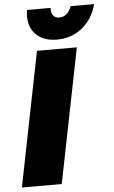

<svg xmlns="http://www.w3.org/2000/svg" viewBox="-61 -957 590 998"><g transform="rotate(-5 234.5 -458.5)"><path d="M360 -701H152L12 0H220ZM251 -878C243 -888 240 -901 242 -917H119C117 -906 116 -895 116 -884C116 -843 129 -810 155 -786C181 -762 216 -750 261 -750C312 -750 357 -765 394 -796C431 -826 456 -866 469 -917H346C341 -901 333 -888 322 -878C311 -868 298 -863 283 -863C269 -863 258 -868 251 -878Z"/></g></svg>

Font: Argentum Sans ExtraBold
Style: Italic
Weight: 800
Italic angle: -11.3°
Designer: Julieta Ulanovsky
Foundry: Julieta Ulanovsky
Version: Version 5.001;February 15, 2019;FontCreator 11.5.0.2425 64-b